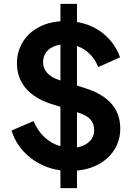

<svg xmlns="http://www.w3.org/2000/svg" viewBox="-20 -865 687 985"><path d="M290 9Q200 -4 132.5 -58.5Q65 -113 39 -195L152 -244Q173 -194 208.5 -161Q244 -128 290 -115V-317L242 -332Q156 -360 111.5 -413Q67 -466 67 -540Q67 -599 95 -646.5Q123 -694 173.5 -722.5Q224 -751 290 -756V-845H375V-752Q454 -739 512 -691Q570 -643 596 -571L484 -521Q468 -561 440 -588.5Q412 -616 375 -629V-426L419 -412Q597 -355 597 -206Q597 -148 569.5 -101.5Q542 -55 491.5 -25.5Q441 4 375 10V100H290ZM282 -455 290 -452V-636Q249 -630 225 -606Q201 -582 201 -546Q201 -515 221.5 -491.5Q242 -468 282 -455ZM463 -198Q463 -231 444 -252Q425 -273 385 -286L375 -289V-109Q416 -116 439.5 -139.5Q463 -163 463 -198Z"/></svg>

Font: Eudoxus Sans
Style: Bold
Weight: 700
Designer: Stijn de Vries
Foundry: tokotype
Version: Version 2.005